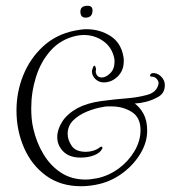

<svg xmlns="http://www.w3.org/2000/svg" viewBox="-20 -628 590 664"><path d="M260 16Q190 16 140 -20Q90 -56 63.5 -116Q37 -176 37 -246Q37 -310 60.5 -368Q84 -426 129 -467.5Q174 -509 238 -522Q249 -524 259 -525.5Q269 -527 279 -527Q325 -527 362 -503.5Q399 -480 407 -431Q408 -427 408 -423.5Q408 -420 408 -416Q408 -384 387 -363.5Q366 -343 339 -343Q322 -343 310 -354.5Q298 -366 298 -381Q298 -385 299.5 -388.5Q301 -392 302 -396Q304 -401 307 -400.5Q310 -400 311 -394Q312 -392 312 -388L311 -380Q314 -360 332 -360Q346 -360 361 -374.5Q376 -389 376 -414Q376 -417 376 -420Q376 -423 375 -427Q367 -465 337 -486Q307 -507 270 -507Q257 -507 243 -504Q190 -492 155.5 -453.5Q121 -415 104.5 -362Q88 -309 88 -254Q88 -236 89.5 -218.5Q91 -201 95 -184Q106 -135 130.5 -94.5Q155 -54 191.5 -30.5Q228 -7 276 -7Q286 -7 296.5 -8.5Q307 -10 318 -12Q358 -21 391.5 -46Q425 -71 445.5 -106Q466 -141 466 -178Q466 -222 435.5 -241Q405 -260 366 -260Q359 -260 351.5 -260Q344 -260 336 -258Q310 -254 281.5 -242.5Q253 -231 233.5 -212Q214 -193 214 -165Q214 -144 228 -123.5Q242 -103 277 -103Q290 -103 303 -107Q316 -111 326 -119Q330 -121 330 -121Q333 -121 334 -118Q335 -115 333 -113Q326 -99 305.5 -91Q285 -83 259 -83Q220 -83 199 -104Q178 -125 178 -154Q178 -180 195 -207Q212 -234 248 -254Q282 -272 330.5 -278.5Q379 -285 419 -288Q457 -291 489.5 -300Q522 -309 528 -337Q530 -345 523 -354Q516 -363 505 -363H504Q499 -363 499 -367Q499 -372 506 -375Q523 -377 536.5 -364Q550 -351 550 -334Q550 -306 528 -293.5Q506 -281 485 -276Q466 -271 446 -270Q464 -257 476.5 -234Q489 -211 489 -176Q489 -136 466 -97.5Q443 -59 406 -31Q369 -3 325 8Q309 12 292.5 14Q276 16 260 16ZM276 -567Q258 -567 258 -588Q258 -608 283 -608Q300 -608 300 -592Q300 -567 276 -567Z"/></svg>

Font: Puppies Play
Style: Regular
Weight: 400
Designer: Robert E. Leuschke
Foundry: Robert E. Leuschke
Version: Version 1.010; ttfautohint (v1.8.3)